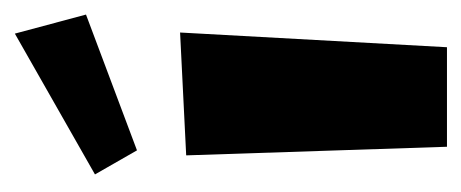

<svg xmlns="http://www.w3.org/2000/svg" viewBox="-203 -429 627 261"><g transform="rotate(-90 110.5 -298.5)"><path d="M36.6 -425.8 3.9 -482.9 195.3 -591.8 221.2 -495.1ZM41.5 -4.4 29.8 -358.9 196.8 -367.2 176.8 -4.4Z"/></g></svg>

Font: Some Time Later
Style: Regular
Weight: 400
Version: Version 003.300